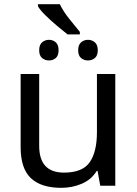

<svg xmlns="http://www.w3.org/2000/svg" viewBox="-20 -891 658 921"><path d="M533 -536V0H461L448 -71H444Q418 -29 372 -9.5Q326 10 274 10Q177 10 128 -36.5Q79 -83 79 -185V-536H168V-191Q168 -63 287 -63Q376 -63 410.5 -113Q445 -163 445 -257V-536ZM267 -871Q283 -837 311.5 -801.5Q340 -766 363 -738V-726H304Q281 -744 252 -768.5Q223 -793 198 -817.5Q173 -842 162 -861V-871ZM215 -700Q234 -700 247.5 -688Q261 -676 261 -650Q261 -624 247.5 -612.5Q234 -601 215 -601Q196 -601 182 -612.5Q168 -624 168 -650Q168 -676 182 -688Q196 -700 215 -700ZM402 -700Q421 -700 435 -688Q449 -676 449 -650Q449 -624 435 -612.5Q421 -601 402 -601Q383 -601 369 -612.5Q355 -624 355 -650Q355 -676 369 -688Q383 -700 402 -700Z"/></svg>

Font: Noto Sans
Style: Regular
Weight: 400
Designer: Monotype Design Team
Foundry: Monotype Imaging Inc.
Version: Version 1.902